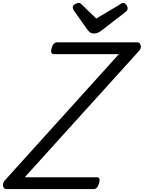

<svg xmlns="http://www.w3.org/2000/svg" viewBox="-77 -1286 978 1306"><path d="M-34 0Q-46 0 -52 -9.5Q-58 -19 -56.5 -33Q-55 -47 -45 -58L732 -918H288Q277 -918 272.5 -927.5Q268 -937 274 -958Q279 -978 289 -988Q299 -998 310 -998H858Q875 -998 880 -978Q885 -958 869 -940L91 -80H584Q595 -80 599 -70.5Q603 -61 597 -40Q592 -21 582 -10.5Q572 0 561 0ZM760 -1266Q772 -1266 781.5 -1254Q791 -1242 791 -1231Q791 -1221 788 -1216Q785 -1211 780 -1207L617 -1081Q602 -1069 589 -1063.5Q576 -1058 560 -1058Q547 -1058 536.5 -1065Q526 -1072 517 -1085L425 -1215Q420 -1223 419 -1228Q418 -1233 418 -1237Q418 -1249 432.5 -1257.5Q447 -1266 457 -1266Q467 -1266 472 -1261.5Q477 -1257 484 -1250L578 -1160L731 -1251Q738 -1255 745 -1260.5Q752 -1266 760 -1266Z"/></svg>

Font: Playwrite AU VIC
Style: Regular
Weight: 400
Designer: Veronika Burian, José Scaglione
Foundry: TypeTogether
Version: Version 1.002